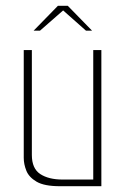

<svg xmlns="http://www.w3.org/2000/svg" viewBox="-20 -643 437 663"><path d="M187 0Q133 0 106.5 -15.5Q80 -31 71 -53.5Q62 -76 62 -98V-470H90V-108Q90 -61 119 -42Q148 -23 196 -23H302V-470H330V0ZM96 -537 180 -623H214L298 -537H277L198 -607L118 -537Z"/></svg>

Font: Smooch Sans ExtraLight
Style: Regular
Weight: 200
Designer: Robert E. Leuschke
Foundry: Robert E. Leuschke
Version: Version 1.010; ttfautohint (v1.8.3)